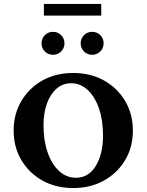

<svg xmlns="http://www.w3.org/2000/svg" viewBox="-20 -941 741 971"><path d="M350 10Q262 10 194.5 -28Q127 -66 88 -131.5Q49 -197 49 -281Q49 -364 88 -430Q127 -496 194.5 -534Q262 -572 350 -572Q438 -572 506 -534Q574 -496 613 -430Q652 -364 652 -281Q652 -197 613 -131.5Q574 -66 506 -28Q438 10 350 10ZM364 -42Q428 -42 464.5 -102Q501 -162 501 -256Q501 -333 480.5 -392.5Q460 -452 423.5 -486Q387 -520 340 -520Q298 -520 266.5 -493Q235 -466 217.5 -418Q200 -370 200 -307Q200 -230 221 -170Q242 -110 279 -76Q316 -42 364 -42ZM248 -664Q223 -664 206.5 -681Q190 -698 190 -722Q190 -746 206.5 -763Q223 -780 248 -780Q273 -780 289.5 -763Q306 -746 306 -722Q306 -698 289.5 -681Q273 -664 248 -664ZM446 -664Q421 -664 404.5 -681Q388 -698 388 -722Q388 -746 404.5 -763Q421 -780 446 -780Q471 -780 487.5 -763Q504 -746 504 -722Q504 -698 487.5 -681Q471 -664 446 -664ZM202 -862V-921H492V-862Z"/></svg>

Font: Spectral SC
Style: Bold
Weight: 700
Designer: Jean-Baptiste Levee
Foundry: Production Type
Version: Version 2.001